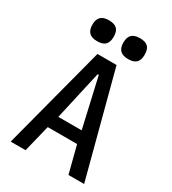

<svg xmlns="http://www.w3.org/2000/svg" viewBox="-222 -1052 1043 1167"><g transform="rotate(30 300.0 -469.0)"><path d="M233.5 -725H367.5L558.5 0H448.5L400 -189H194L147.5 0H43ZM382.5 -275 304 -619H296L218.5 -275ZM117.5 -864.5Q117.5 -902 136 -919.8Q154.5 -937.5 192.5 -937.5Q231.5 -937.5 249.2 -920Q267 -902.5 267 -864.5Q267 -827 249.2 -809Q231.5 -791 192.5 -791Q154.5 -791 136 -809Q117.5 -827 117.5 -864.5ZM335 -864.5Q335 -902 353.5 -919.8Q372 -937.5 410 -937.5Q449 -937.5 466.8 -920Q484.5 -902.5 484.5 -864.5Q484.5 -827 466.8 -809Q449 -791 410 -791Q372 -791 353.5 -809Q335 -827 335 -864.5Z"/></g></svg>

Font: JuliaMono Medium
Style: Regular
Weight: 500
Monospace: yes
Designer: cormullion
Foundry: corm
Version: Version 0.054; ttfautohint (v1.8.4)